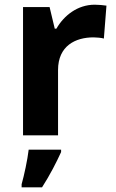

<svg xmlns="http://www.w3.org/2000/svg" viewBox="-20 -576 494 817"><path d="M383 -556C310 -556 252 -510 220 -454H213L191 -546H78V0H227V-278C227 -381 301 -417 378 -417C391 -417 412 -415 422 -412L433 -552C421 -554 398 -556 383 -556ZM240 71V61H102C97 104 83 169 72 208V221H159C193 168 220 115 240 71Z"/></svg>

Font: Noto Sans Javanese
Style: Bold
Weight: 700
Designer: Monotype Design Team
Foundry: Monotype Imaging Inc.
Version: Version 2.005